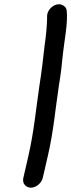

<svg xmlns="http://www.w3.org/2000/svg" viewBox="-20 -708 330 889"><path d="M123 161C147 161 172 140 178 116L201 16C228 -99 236 -202 253 -314C263 -374 266 -407 271 -456C278 -519 292 -588 290 -643L289 -655C289 -667 284 -676 274 -682C242 -703 197 -668 198 -631V-619C197 -585 193 -541 187 -501C179 -432 174 -383 162 -308C146 -198 137 -97 111 16L88 116C82 140 99 161 123 161Z"/></svg>

Font: Electronic
Style: BlkIt
Weight: 900
Version: Version 1.011